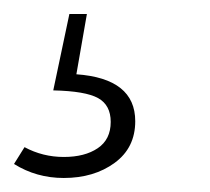

<svg xmlns="http://www.w3.org/2000/svg" viewBox="-54 -36 300 274"><path d="M55 70Q139 76 139 137Q139 175 109.5 196.5Q80 218 37 218Q-2 218 -34 198L-19 174Q7 188 37 188Q67 188 85.5 175.5Q104 163 104 138Q104 114 86 104Q68 94 22 93L45 -16H70Z"/></svg>

Font: FiraGO UltraLight
Style: Italic
Weight: 200
Italic angle: -8°
Designer: bBox Type GmbH
Foundry: bBox Type GmbH
Version: Version 1.001